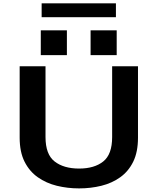

<svg xmlns="http://www.w3.org/2000/svg" viewBox="-20 -1086 915 1118"><path d="M440.5 11Q373 11 311 -4.2Q249 -19.5 200.2 -53.8Q151.5 -88 123 -144.5Q94.5 -201 94.5 -284.5V-700H245V-288Q245 -187 298 -145.8Q351 -104.5 440.5 -104.5Q529.5 -104.5 581.2 -145.8Q633 -187 633 -288V-700H783.5V-284.5Q783.5 -201 755.8 -144.5Q728 -88 680 -53.8Q632 -19.5 570.2 -4.2Q508.5 11 440.5 11ZM217.5 -909.5H369.5V-765H217.5ZM507.5 -909.5H659.5V-765H507.5ZM222.5 -986V-1066.5H655V-986Z"/></svg>

Font: Trispace SemiExpanded SemiBold
Style: Regular
Weight: 600
Width: 6
Designer: Tyler Finck
Foundry: Etcetera Type Company
Version: Version 1.210; ttfautohint (v1.8.3)